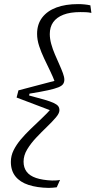

<svg xmlns="http://www.w3.org/2000/svg" viewBox="-20 -771 466 937"><path d="M270 -233Q270 -218 252.5 -197.5Q235 -177 209 -152Q183 -127 157 -99.5Q131 -72 113 -42.5Q95 -13 95 18Q95 47 110 67Q125 87 156 97.5Q187 108 234 110Q244 110 254 109.5Q264 109 273 107L257 143Q249 144 238 145Q227 146 218 146Q161 145 119.5 131.5Q78 118 55.5 90Q33 62 33 19Q33 -11 46.5 -38Q60 -65 81.5 -90.5Q103 -116 129.5 -141.5Q156 -167 182.5 -192Q209 -217 231 -242L235 -229L61 -295L70 -330L260 -380L249 -368Q239 -395 224.5 -425Q210 -455 195.5 -485.5Q181 -516 171 -546.5Q161 -577 161 -606Q161 -653 186 -685.5Q211 -718 255.5 -734.5Q300 -751 361 -751Q377 -751 392 -749.5Q407 -748 421 -745L426 -708Q412 -711 398.5 -711.5Q385 -712 372 -712Q322 -712 289 -699Q256 -686 239.5 -662.5Q223 -639 223 -605Q223 -582 230 -556.5Q237 -531 248 -505.5Q259 -480 269.5 -456.5Q280 -433 287 -414Q294 -395 294 -382Q294 -370 288 -361Q282 -352 265 -345Q248 -338 214 -330.5Q180 -323 124 -314L122 -305Q168 -293 197 -284.5Q226 -276 242 -268.5Q258 -261 264 -253Q270 -245 270 -233Z"/></svg>

Font: Roboto Serif 20pt ExtraLight
Style: Italic
Weight: 250
Italic angle: -10°
Version: Version 1.007